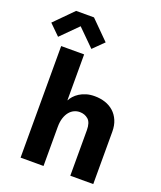

<svg xmlns="http://www.w3.org/2000/svg" viewBox="-203 -1028 948 1132"><g transform="rotate(20 271.0 -462.5)"><path d="M76 -925H188L303 -810L237 -745L132 -849L28 -745L-38 -810ZM64 -700H208V-411Q215 -425 227.5 -439Q240 -453 258 -464.5Q276 -476 299.5 -483Q323 -490 352 -490Q387 -490 417.5 -480Q448 -470 471 -449.5Q494 -429 507 -398.5Q520 -368 520 -328V0H376V-285Q376 -334 354 -353Q332 -372 301 -372Q283 -372 266.5 -364.5Q250 -357 237 -341.5Q224 -326 216 -302Q208 -278 208 -245V0H64Z"/></g></svg>

Font: Post Grotesk Bold
Style: Bold
Weight: 700
Version: Version 1.0